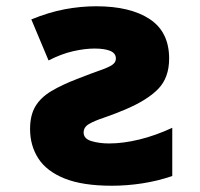

<svg xmlns="http://www.w3.org/2000/svg" viewBox="-20 -583 640 613"><path d="M337 10Q244 10 186.5 -13Q129 -36 102.5 -77Q76 -118 76 -171Q76 -215 93 -243.5Q110 -272 144.5 -292.5Q179 -313 229 -332Q275 -350 301 -359Q327 -368 338.5 -376Q350 -384 350 -396Q350 -413 332 -420.5Q314 -428 282 -428Q251 -428 213.5 -419.5Q176 -411 135 -390L80 -521Q136 -544 187 -553.5Q238 -563 287 -563Q396 -563 458 -522Q520 -481 520 -396Q520 -335 485 -299Q450 -263 379 -233Q341 -217 311 -207Q281 -197 264 -187Q247 -177 247 -160Q247 -140 272 -132.5Q297 -125 328 -125Q373 -125 424.5 -137.5Q476 -150 530 -175V-21Q483 -5 434 2.5Q385 10 337 10Z"/></svg>

Font: Noto Sans Mono Black
Style: Regular
Weight: 900
Designer: Monotype Design Team
Foundry: Monotype Imaging Inc.
Version: Version 2.014